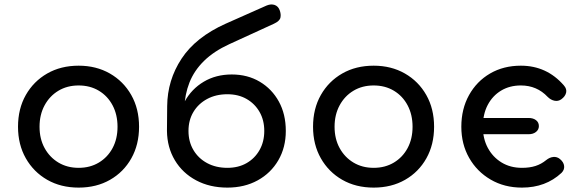

<svg xmlns="http://www.w3.org/2000/svg" viewBox="-20 -850 2659 874"><path d="M338 4Q257 4 195 -31.5Q133 -67 97.5 -129.5Q62 -192 62 -273Q62 -355 97.5 -417.5Q133 -480 195 -515.5Q257 -551 338 -551Q418 -551 480 -515.5Q542 -480 577.5 -417.5Q613 -355 613 -273Q613 -192 578 -129.5Q543 -67 481 -31.5Q419 4 338 4ZM338 -86Q390 -86 430 -110Q470 -134 492.5 -176Q515 -218 515 -273Q515 -328 492.5 -370.5Q470 -413 430 -437Q390 -461 338 -461Q286 -461 246 -437Q206 -413 183 -370.5Q160 -328 160 -273Q160 -218 183 -176Q206 -134 246 -110Q286 -86 338 -86Z M1015 4Q935 4 873 -29Q811 -62 776 -120.5Q741 -179 740 -254H789Q789 -330 820.5 -387.5Q852 -445 907.5 -478Q963 -511 1035 -511Q1107 -511 1162.5 -478Q1218 -445 1249.5 -387.5Q1281 -330 1281 -254Q1281 -179 1247 -120.5Q1213 -62 1153 -29Q1093 4 1015 4ZM1015 -86Q1065 -86 1102.5 -107.5Q1140 -129 1161.5 -167Q1183 -205 1183 -254Q1183 -303 1161.5 -340.5Q1140 -378 1102.5 -399.5Q1065 -421 1015 -421Q963 -421 923 -399.5Q883 -378 860.5 -340.5Q838 -303 838 -254Q838 -205 860.5 -167Q883 -129 923 -107.5Q963 -86 1015 -86ZM740 -254 741 -367Q742 -485 806.5 -583Q871 -681 1007 -742L1194 -825Q1214 -833 1230 -827.5Q1246 -822 1253 -804Q1260 -785 1256.5 -769.5Q1253 -754 1227 -742L1024 -649Q954 -617 909 -573Q864 -529 842.5 -474.5Q821 -420 819 -357L817 -254Z M1681 4Q1600 4 1538 -31.5Q1476 -67 1440.5 -129.5Q1405 -192 1405 -273Q1405 -355 1440.5 -417.5Q1476 -480 1538 -515.5Q1600 -551 1681 -551Q1761 -551 1823 -515.5Q1885 -480 1920.5 -417.5Q1956 -355 1956 -273Q1956 -192 1921 -129.5Q1886 -67 1824 -31.5Q1762 4 1681 4ZM1681 -86Q1733 -86 1773 -110Q1813 -134 1835.5 -176Q1858 -218 1858 -273Q1858 -328 1835.5 -370.5Q1813 -413 1773 -437Q1733 -461 1681 -461Q1629 -461 1589 -437Q1549 -413 1526 -370.5Q1503 -328 1503 -273Q1503 -218 1526 -176Q1549 -134 1589 -110Q1629 -86 1681 -86Z M2155 -239Q2134 -239 2121 -249.5Q2108 -260 2108 -276Q2108 -293 2121 -303Q2134 -313 2155 -313H2386Q2407 -313 2420 -303Q2433 -293 2433 -276Q2433 -260 2420 -249.5Q2407 -239 2386 -239ZM2356 4Q2276 4 2213.5 -32.5Q2151 -69 2115.5 -131.5Q2080 -194 2080 -273Q2080 -354 2115 -417Q2150 -480 2211 -515.5Q2272 -551 2351 -551Q2410 -551 2459 -528.5Q2508 -506 2547 -461Q2561 -445 2557 -428Q2553 -411 2535 -398Q2521 -388 2504 -391.5Q2487 -395 2473 -409Q2424 -461 2351 -461Q2300 -461 2261 -437.5Q2222 -414 2200 -372Q2178 -330 2178 -273Q2178 -219 2200.5 -177Q2223 -135 2263 -110.5Q2303 -86 2356 -86Q2391 -86 2417.5 -94.5Q2444 -103 2466 -121Q2482 -134 2499 -135.5Q2516 -137 2529 -126Q2546 -112 2548 -94.5Q2550 -77 2536 -63Q2464 4 2356 4Z"/></svg>

Font: Comfortaa
Style: Bold
Weight: 700
Designer: Johan Aakerlund
Foundry: Johan Aakerlund
Version: Version 3.104; ttfautohint (v1.8.1.43-b0c9)